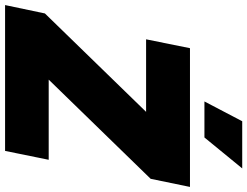

<svg xmlns="http://www.w3.org/2000/svg" viewBox="-157 -846 975 757"><g transform="rotate(90 330.5 -467.5)"><path d="M5 -157 393 -556H107L142 -729H689L657 -574L266 -172H582L547 0H-28ZM430 -935H616L494 -786H352Z"/></g></svg>

Font: Mona Sans Black
Style: Italic
Weight: 900
Italic angle: -11.7°
Designer: Deni Anggara
Foundry: GitHub
Version: Version 2.000